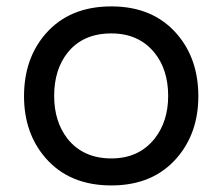

<svg xmlns="http://www.w3.org/2000/svg" viewBox="-20 -559 697 597"><path d="M326.2 -539.1Q195.3 -539.1 121.1 -453.1Q54.7 -376 54.7 -259.8Q54.7 -145.5 121.1 -68.4Q195.3 17.6 326.2 17.6Q456.1 17.6 530.3 -68.4Q596.7 -145.5 596.7 -259.8Q596.7 -376 530.3 -453.1Q456.1 -539.1 326.2 -539.1ZM326.2 -455.1Q411.1 -455.1 460 -395.5Q502.9 -342.8 502.9 -260.7Q502.9 -180.7 460 -127Q411.1 -66.4 326.2 -66.4Q239.3 -66.4 190.4 -127Q148.4 -180.7 148.4 -260.7Q148.4 -342.8 190.4 -395.5Q238.3 -455.1 326.2 -455.1Z"/></svg>

Font: Gungsuh
Style: Regular
Weight: 400
Version: Version 2.21